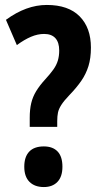

<svg xmlns="http://www.w3.org/2000/svg" viewBox="-20 -744 402 775"><path d="M100 -269Q100 -302 106 -327.5Q112 -353 126 -376Q140 -399 162 -423Q183 -446 195.5 -463.5Q208 -481 213.5 -499.5Q219 -518 219 -540Q219 -573 203.5 -590Q188 -607 158 -607Q132 -607 105 -595.5Q78 -584 48 -562L4 -664Q45 -694 86 -709Q127 -724 169 -724Q256 -724 301.5 -678Q347 -632 347 -552Q347 -509 337 -477Q327 -445 308 -417.5Q289 -390 260 -360Q238 -337 227.5 -320.5Q217 -304 214 -289.5Q211 -275 211 -255V-232H100ZM78 -71Q78 -111 98 -132Q118 -153 157 -153Q193 -153 212.5 -132.5Q232 -112 232 -71Q232 -31 212 -10Q192 11 157 11Q120 11 99 -10Q78 -31 78 -71Z"/></svg>

Font: Noto Sans Display ExtraCondensed
Style: Bold
Weight: 700
Width: 2
Designer: Monotype Design Team
Foundry: Monotype Imaging Inc.
Version: Version 2.003